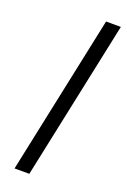

<svg xmlns="http://www.w3.org/2000/svg" viewBox="-139 -758 533 805"><g transform="rotate(20 127.0 -355.0)"><path d="M38 0H104L254 -710H188Z"/></g></svg>

Font: Geist Light
Style: Italic
Weight: 300
Italic angle: -12°
Designer: Basement.studio, Andrés Briganti, Mateo Zaragoza
Foundry: Basement.studio, Vercel, Andrés Briganti, Guido Ferreyra, Mateo Zaragoza
Version: Version 1.500